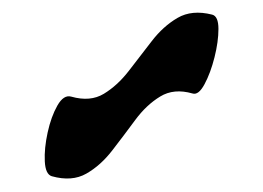

<svg xmlns="http://www.w3.org/2000/svg" viewBox="-20 -879 407 297"><path d="M277.8 -734.4Q249 -742.7 227.8 -729.7Q206.5 -716.8 189.2 -693.4Q171.9 -669.9 153.8 -646.5Q135.7 -623 113.5 -610.4Q91.3 -597.7 60.1 -606.4Q50.3 -609.4 49.3 -629.4Q48.3 -649.4 53.7 -674.1Q59.1 -698.7 68.8 -715.8Q78.6 -732.9 90.3 -729.5Q119.6 -721.2 140.6 -733.9Q161.6 -746.6 179.2 -769.3Q196.8 -792 214.6 -815.2Q232.4 -838.4 254.6 -851.3Q276.9 -864.3 308.1 -856.4Q317.9 -854 317.9 -834.2Q317.9 -814.5 311.8 -790.3Q305.7 -766.1 296.4 -748.8Q287.1 -731.4 277.8 -734.4Z"/></svg>

Font: Awami Nastaliq
Style: Bold
Weight: 700
Designer: Peter Martin, SIL International
Foundry: SIL International
Version: Version 3.100